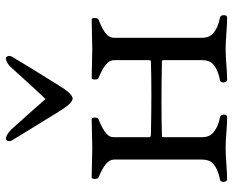

<svg xmlns="http://www.w3.org/2000/svg" viewBox="-89 -691 783 645"><g transform="rotate(-90 302.5 -368.5)"><path d="M297 -612Q319 -635 353.5 -673Q388 -711 398 -722Q410 -736 426 -740Q433 -742 436 -734.5Q439 -727 434 -719Q406 -671 339 -564Q310 -516 294 -516Q278 -516 249 -564Q173 -687 154 -719Q149 -727 152 -734.5Q155 -742 162 -740Q175 -737 190 -722Q248 -658 288 -612Q290 -610 291 -608Q292 -606 296 -611ZM164 -259Q164 -253 174 -253Q320 -250 418 -253Q423 -253 423 -261V-377Q423 -392 407 -405Q394 -416 363 -429Q358 -431 358 -441.5Q358 -452 363 -452Q385 -452 413 -451Q441 -450 459 -450Q478 -450 508 -451Q538 -452 559 -452Q565 -452 564.5 -441.5Q564 -431 559 -429Q524 -415 512 -404Q498 -392 498 -377V-82Q498 -58 512 -45Q532 -27 566 -21Q574 -19 574 -8Q574 3 566 3Q546 3 513 0.5Q480 -2 459 -2Q439 -2 407 0.5Q375 3 356 3Q352 3 349.5 -2.5Q347 -8 348.5 -14Q350 -20 356 -21Q392 -28 410 -45Q423 -57 423 -82V-211Q423 -216 419 -216Q268 -219 167 -216Q164 -216 164 -209V-82Q164 -58 178 -45Q198 -27 231 -21Q240 -19 240 -8Q240 3 231 3Q211 3 180 0.5Q149 -2 129 -2Q107 -2 73.5 0.5Q40 3 22 3Q18 3 15.5 -2.5Q13 -8 14.5 -14Q16 -20 22 -21Q58 -28 76 -45Q89 -57 89 -82V-377Q89 -392 73 -405Q60 -416 29 -429Q26 -430 24.5 -436Q23 -442 24.5 -447Q26 -452 29 -452Q51 -452 80.5 -451Q110 -450 129 -450Q147 -450 175 -451Q203 -452 224 -452Q230 -452 230 -441.5Q230 -431 224 -429Q190 -415 178 -404Q164 -394 164 -377Z"/></g></svg>

Font: EB Garamond 12 All SC
Style: AllSC
Weight: 400
Version: Version 0.016 ; ttfautohint (v0.97) -l 8 -r 50 -G 200 -x 0 -